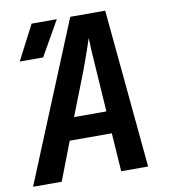

<svg xmlns="http://www.w3.org/2000/svg" viewBox="-91 -800 773 871"><g transform="rotate(-10 295.5 -365.0)"><path d="M-9 0H123L191 -177H385L397 0H521L452 -730H291ZM30 -570H138L229 -730H113ZM229 -279 306 -476C330 -540 349 -597 357 -621C357 -597 360 -540 365 -475L378 -279Z"/></g></svg>

Font: JetBrains Mono
Style: Bold Italic
Weight: 558
Italic angle: -9°
Monospace: yes
Designer: Philipp Nurullin, Konstantin Bulenkov
Foundry: JetBrains
Version: Version 2.305